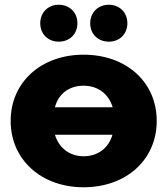

<svg xmlns="http://www.w3.org/2000/svg" viewBox="-20 -782 707 811"><path d="M333 -122C274 -122 229 -157 212 -213H455C439 -157 394 -122 333 -122ZM333 -420C394 -420 439 -385 456 -329H212C227 -386 272 -420 333 -420ZM333 -551C154 -551 25 -435 25 -271C25 -108 154 9 333 9C514 9 642 -108 642 -271C642 -435 514 -551 333 -551ZM228 -606C273 -606 307 -637 307 -684C307 -730 273 -762 228 -762C184 -762 150 -730 150 -684C150 -637 184 -606 228 -606ZM440 -606C484 -606 518 -637 518 -684C518 -730 484 -762 440 -762C395 -762 361 -730 361 -684C361 -637 395 -606 440 -606Z"/></svg>

Font: Montserrat-Alt1 ExtBd
Style: Regular
Weight: 800
Designer: Differentunic
Foundry: Differentunic
Version: Version 7.222